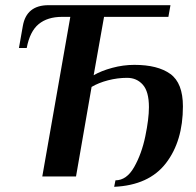

<svg xmlns="http://www.w3.org/2000/svg" viewBox="-20 -680 756 740"><path d="M685 -270Q685 -136 619.5 -51Q554 34 420 40L425 15Q468 15 497 -36Q526 -87 540 -154.5Q554 -222 554 -267Q554 -327 530.5 -353.5Q507 -380 470 -380Q433 -380 396.5 -370.5Q360 -361 333 -345L273 0H143L251 -615H219Q163 -615 129 -587Q95 -559 83 -495H53L68 -580Q82 -660 167 -660H637L629 -615H381L341 -390Q370 -407 412.5 -418.5Q455 -430 498 -430Q588 -430 636.5 -395Q685 -360 685 -270Z"/></svg>

Font: Philosopher
Style: Bold Italic
Weight: 700
Italic angle: -10°
Designer: Jovanny Lemonad
Foundry: Jovanny Lemonad
Version: Version 2.000